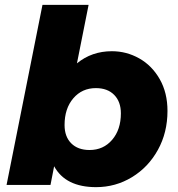

<svg xmlns="http://www.w3.org/2000/svg" viewBox="-20 -762 735 791"><path d="M670 -305Q670 -216 630.5 -144.5Q591 -73 523.5 -32Q456 9 376 9Q250 9 203 -77L188 0H7L155 -742H345L297 -501Q358 -551 441 -551Q501 -551 553.5 -521.5Q606 -492 638 -436Q670 -380 670 -305ZM478 -295Q478 -343 450.5 -371Q423 -399 375 -399Q318 -399 282 -357Q246 -315 246 -247Q246 -199 273.5 -171.5Q301 -144 349 -144Q406 -144 442 -186Q478 -228 478 -295Z"/></svg>

Font: Montserrat Alternates ExtraBold
Style: Italic
Weight: 800
Italic angle: -11.3°
Designer: Julieta Ulanovsky
Foundry: Julieta Ulanovsky
Version: Version 7.200